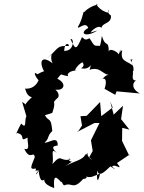

<svg xmlns="http://www.w3.org/2000/svg" viewBox="-20 -935 740 988"><path d="M356 -108C338 -91 323 -130 344 -115C283 -101 301 -149 250 -91C259 -129 236 -180 272 -148C229 -189 275 -183 277 -187C278 -240 232 -198 209 -201C235 -222 221 -234 249 -261C242 -337 233 -304 211 -342L249 -354C275 -427 239 -395 277 -432C274 -426 296 -447 265 -474C309 -466 326 -505 275 -530C303 -563 283 -550 331 -543C320 -559 350 -573 373 -572C349 -558 392 -624 416 -614C381 -631 432 -602 397 -584C450 -570 455 -632 441 -576C494 -593 504 -556 540 -549C516 -549 520 -532 495 -524C528 -544 530 -513 518 -478L573 -447L580 -465L700 -454C646 -482 669 -521 683 -520C634 -521 700 -580 627 -600C656 -542 687 -559 651 -628C688 -631 642 -640 664 -597C630 -625 597 -617 609 -677C577 -649 619 -714 589 -652C599 -661 541 -695 540 -668C538 -737 526 -682 504 -750C495 -675 484 -695 505 -698C461 -703 472 -688 441 -738C423 -731 421 -726 402 -744C372 -678 370 -675 343 -733C360 -744 366 -672 310 -673C314 -729 341 -704 333 -698C270 -701 285 -689 222 -634C267 -678 229 -648 251 -609C187 -658 180 -609 212 -559C223 -563 225 -583 173 -553C143 -574 169 -531 178 -522C185 -546 174 -473 108 -479C110 -487 112 -441 144 -435C75 -372 138 -389 94 -410L116 -336C104 -320 120 -266 89 -299C53 -234 70 -244 61 -252C121 -244 72 -200 122 -227C119 -203 139 -159 105 -169C135 -105 153 -163 159 -126C141 -80 128 -60 164 -68C171 -42 136 -61 185 -57C168 -58 154 -15 179 -55C185 -2 199 16 231 -45C194 -15 199 12 259 33C253 -37 268 -29 296 4C298 -13 297 11 310 19C353 0 355 49 413 -20C361 -9 442 -11 423 -27C446 -18 461 -28 495 -42C482 18 476 -12 481 -59C488 -11 537 -71 548 -79C549 -78 594 -48 557 -77C569 -98 619 -48 582 -96L646 -139L645 -134L608 -210L609 -277L646 -268L603 -322L613 -391L565 -345L547 -413L560 -382L501 -337L495 -410L426 -339L394 -337L402 -289L385 -263L375 -255L466 -302H492L448 -213L457 -158L439 -126C477 -95 417 -130 433 -150C397 -118 427 -104 421 -144C408 -109 361 -108 316 -79ZM448 -768C442 -768 483 -811 502 -792C509 -821 554 -811 551 -855C523 -872 544 -902 537 -870C492 -877 462 -928 483 -912C427 -898 393 -857 420 -861C406 -901 412 -846 381 -797C379 -779 421 -829 434 -791C383 -763 423 -740 481 -778Z"/></svg>

Font: Asimov Aggro
Style: CondIt
Weight: 500
Designer: Google
Version: Version 2.000980; 2014